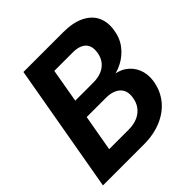

<svg xmlns="http://www.w3.org/2000/svg" viewBox="-186 -842 985 985"><g transform="rotate(-45 306.5 -350.0)"><path d="M7 0 130 -700H418Q488 -700 533.5 -678Q579 -656 598.5 -617.5Q618 -579 611 -527Q604 -474 575 -436.5Q546 -399 504.5 -378Q463 -357 415 -353L432 -364Q478 -362 511 -339.5Q544 -317 559.5 -280Q575 -243 569 -199Q561 -140 526.5 -95Q492 -50 434.5 -25Q377 0 303 0ZM161 -109H302Q340 -109 368 -121.5Q396 -134 413 -157Q430 -180 434 -212Q441 -257 414 -282Q387 -307 334 -307H196ZM214 -408H344Q398 -408 430.5 -433.5Q463 -459 469 -505Q473 -533 464 -552.5Q455 -572 432.5 -582.5Q410 -593 375 -592H246Z"/></g></svg>

Font: DM Sans 36pt
Style: Bold Italic
Weight: 700
Italic angle: -10°
Designer: Colophon Foundry, Jonny Pinhorn
Foundry: Colophon Foundry
Version: Version 4.004;gftools[0.9.30]